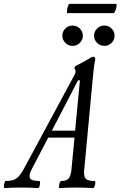

<svg xmlns="http://www.w3.org/2000/svg" viewBox="-86 -969 623 992"><path d="M-62 3Q-66 3 -66 -6Q-66 -15 -63 -24.5Q-60 -34 -56 -34Q-17 -34 1.5 -49Q20 -64 38 -98L300 -584Q305 -594 305 -601Q305 -603 304 -605Q303 -607 301 -610Q299 -614 299 -620Q299 -623 303 -626.5Q307 -630 320 -636Q332 -642 346.5 -650Q361 -658 369 -663Q388 -676 397 -676Q406 -676 406 -662Q403 -649 400 -627.5Q397 -606 394 -571L349 -91Q346 -63 354.5 -48.5Q363 -34 402 -34Q407 -34 406.5 -24.5Q406 -15 402.5 -6Q399 3 394 3Q358 0 307 0Q255 0 222 3Q218 3 218.5 -6Q219 -15 222.5 -24.5Q226 -34 230 -34Q260 -34 270 -48.5Q280 -63 283 -91L299 -258H163L75 -89Q62 -63 69 -48.5Q76 -34 116 -34Q121 -34 121 -24.5Q121 -15 118 -6Q115 3 110 3Q76 0 24 0Q-29 0 -62 3ZM317 -554 182 -294H302L327 -554ZM289 -732Q267 -732 251.5 -747.5Q236 -763 236 -785Q236 -806 251.5 -821.5Q267 -837 289 -837Q311 -837 326.5 -821.5Q342 -806 342 -785Q342 -763 326.5 -747.5Q311 -732 289 -732ZM453 -732Q431 -732 415.5 -747.5Q400 -763 400 -785Q400 -806 415.5 -821.5Q431 -837 453 -837Q475 -837 490.5 -821.5Q506 -806 506 -785Q506 -763 490.5 -747.5Q475 -732 453 -732ZM263 -901Q259 -901 260 -913Q261 -925 265 -937Q269 -949 273 -949H513Q518 -949 516 -937Q514 -925 509.5 -913Q505 -901 500 -901Z"/></svg>

Font: Junicode Two Beta Condensed
Style: Italic
Weight: 400
Width: 3
Italic angle: -9°
Version: Version 1.053; ttfautohint (v1.8.4)